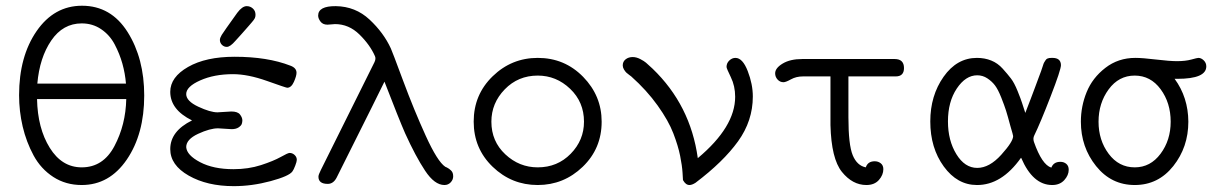

<svg xmlns="http://www.w3.org/2000/svg" viewBox="-20 -635 4239 663"><path d="M45.9 -306.2Q45.9 -439.9 106.4 -527.6Q167 -615.2 263.2 -615.2Q363.3 -615.2 420.7 -524.2Q478 -433.1 478 -305.2Q478 -172.4 418 -84.2Q357.9 3.9 262.2 3.9Q207 3.9 164.1 -23.9Q121.1 -51.8 95.9 -98.4Q70.8 -145 58.3 -198Q45.9 -251 45.9 -306.2ZM107.9 -293Q109.9 -191.9 151.9 -124.5Q193.8 -57.1 262.2 -57.1Q336.4 -57.1 375.2 -130.6Q414.1 -204.1 416 -293ZM108.9 -346.2H415Q412.1 -381.3 402.6 -415.3Q393.1 -449.2 376 -481.7Q358.9 -514.2 329.3 -534.2Q299.8 -554.2 262.2 -554.2Q197.3 -554.2 157 -495.1Q116.7 -436 108.9 -346.2Z M567.9 -120.1Q567.9 -182.1 643.1 -219.2Q567.9 -256.3 567.9 -317.9Q567.9 -368.7 629.4 -403.8Q690.9 -439 790 -439Q903.8 -439 982.9 -408.2Q1003.9 -400.4 1003.9 -383.8Q1003.9 -372.6 994.9 -352.3Q985.8 -332 971.7 -332Q967.8 -332 901.9 -355.5Q835.9 -378.9 784.7 -378.9Q719.7 -378.9 671.4 -357.4Q623 -335.9 623 -310.1Q623 -286.1 664.6 -266.6Q706.1 -247.1 731 -247.1Q736.8 -247.1 753.9 -248.5Q771 -250 778.8 -250Q800.8 -250 808.8 -239.5Q816.9 -229 816.9 -219.2Q816.9 -213.4 814.9 -207.3Q813 -201.2 804 -195.1Q794.9 -189 779.8 -189Q772.9 -189 756.8 -190.4Q740.7 -191.9 732.9 -191.9Q705.1 -191.9 664.1 -172.9Q623 -153.8 623 -127Q625 -99.1 670.9 -75Q716.8 -50.8 786.1 -50.8Q837.9 -50.8 881.3 -64.9Q924.8 -79.1 949.5 -93Q974.1 -106.9 980 -106.9Q989.7 -106.9 997.3 -99.9Q1004.9 -92.8 1004.9 -83Q1004.9 -77.1 999.5 -63Q994.1 -48.8 989.7 -43Q978.5 -26.9 914.3 -9.5Q850.1 7.8 787.1 7.8Q695.3 7.8 631.6 -28.6Q567.9 -64.9 567.9 -120.1ZM739.3 -497.1Q739.3 -503.9 745.6 -514.4Q752 -524.9 799.3 -590.8Q816.4 -613.8 832 -613.8Q844.2 -613.8 853.3 -605.5Q862.3 -597.2 862.3 -584Q862.3 -581.1 861.8 -578.1Q861.3 -575.2 860.1 -572.5Q858.9 -569.8 856 -565.9Q853 -562 850.1 -558.6Q847.2 -555.2 841.1 -548.1Q835 -541 829.1 -534.4Q823.2 -527.8 813.2 -516.4Q803.2 -504.9 793 -494.1Q774.9 -473.1 763.2 -473.1Q753.4 -473.1 746.3 -480.2Q739.3 -487.3 739.3 -497.1Z M1078.6 -581.1Q1078.6 -614.3 1139.6 -613.8Q1207.5 -612.8 1256.1 -567.4Q1304.7 -522 1329.6 -467.8Q1333.5 -460 1371.6 -357.4Q1409.7 -254.9 1450.2 -166Q1490.7 -77.1 1517.6 -59.1Q1518.6 -59.1 1523.2 -56.6Q1527.8 -54.2 1530.8 -52Q1533.7 -49.8 1537.4 -46.4Q1541 -43 1543 -38.1Q1544.9 -33.2 1544.9 -25.9Q1544.9 -14.6 1536.4 -5.4Q1527.8 3.9 1514.6 3.9Q1480.5 3.9 1447.8 -45.7Q1415 -95.2 1378.9 -174.8Q1357.9 -222.7 1307.6 -353Q1302.7 -341.8 1142.6 -22Q1131.3 0 1111.8 0Q1079.6 0 1079.6 -24.9Q1079.6 -31.7 1087.9 -47.9L1272.9 -419.9Q1278.8 -432.1 1274.9 -440.9Q1257.8 -480 1221.2 -515.9Q1184.6 -551.8 1136.7 -551.8Q1132.8 -551.8 1124.3 -550.8Q1115.7 -549.8 1110.8 -549.8Q1094.7 -549.8 1086.7 -560.5Q1078.6 -571.3 1078.6 -581.1Z M1836.9 -435.1Q1929.7 -435.1 1993.7 -369.6Q2057.6 -304.2 2057.6 -214.8Q2057.6 -122.1 1992.2 -59.1Q1926.8 3.9 1836.7 3.9Q1746.6 3.9 1681.2 -59.1Q1615.7 -122.1 1615.7 -215.1Q1615.7 -308.1 1681.2 -371.6Q1746.6 -435.1 1836.9 -435.1ZM1676.8 -214.8Q1676.8 -147 1724.9 -102.1Q1772.9 -57.1 1836.9 -57.1Q1904.8 -57.1 1950.7 -104Q1996.6 -150.9 1996.6 -214.8Q1996.6 -282.7 1948.7 -328.4Q1900.9 -374 1836.9 -374Q1769 -374 1722.9 -326.4Q1676.8 -278.8 1676.8 -214.8Z M2130.4 -409.2Q2130.4 -422.4 2140.4 -430.2Q2150.4 -438 2164.6 -438Q2177.7 -438 2191.2 -430.9Q2204.6 -423.8 2210.7 -418.5Q2216.8 -413.1 2233.4 -397.9Q2364.3 -272 2389.6 -88.9Q2518.6 -196.8 2518.6 -300.8Q2518.6 -337.9 2503.7 -368.4Q2488.8 -398.9 2488.8 -403.8Q2488.8 -417 2498.3 -426Q2507.8 -435.1 2519.5 -435.1Q2544.4 -435.1 2562 -389.6Q2579.6 -344.2 2579.6 -301.8Q2579.6 -217.8 2528.6 -147Q2477.5 -76.2 2381.8 -3.9Q2369.6 3.9 2360.8 3.9Q2347.7 3.9 2338.4 -13.2Q2338.4 -14.2 2336.9 -38.6Q2335.4 -63 2328.6 -96.9Q2321.8 -130.9 2305.2 -174.3Q2288.6 -217.8 2251 -270.5Q2213.4 -323.2 2159.7 -371.1Q2158.7 -372.1 2153.1 -376Q2147.5 -379.9 2143.1 -384Q2138.7 -388.2 2134.5 -395.3Q2130.4 -402.3 2130.4 -409.2Z M2656.7 -381.8Q2656.7 -399.9 2682.6 -415.5Q2708.5 -431.2 2750.5 -431.2H3069.3Q3101.6 -431.2 3101.6 -399.9Q3101.6 -371.1 3072.8 -371.1H2909.7V-230Q2909.7 -134.8 2924.6 -98.9Q2939.5 -63 2969.7 -57.1Q2976.6 -78.1 3000.5 -78.1Q3012.7 -78.1 3021.5 -71Q3030.3 -64 3030.3 -50.8Q3030.3 -30.8 3014.9 -13.4Q2999.5 3.9 2971.7 3.9Q2923.8 3.9 2887.2 -41.5Q2850.6 -86.9 2847.7 -203.1V-371.1H2752.4Q2729.5 -371.1 2711.4 -361.1Q2693.4 -351.1 2685.5 -351.1Q2673.3 -351.1 2665 -360.4Q2656.7 -369.6 2656.7 -381.8Z M3192.4 -215.8Q3192.4 -304.7 3238.3 -369.9Q3284.2 -435.1 3353.5 -435.1Q3380.4 -435.1 3402.8 -426Q3425.3 -417 3442.4 -397.9Q3459.5 -378.9 3470.9 -364Q3482.4 -349.1 3493.9 -320.6Q3505.4 -292 3508.8 -281Q3512.2 -270 3520.5 -245.1Q3530.3 -270 3539.3 -293.9Q3548.3 -317.9 3554.4 -334Q3560.5 -350.1 3565.9 -365Q3571.3 -379.9 3575 -389.4Q3578.6 -398.9 3581.1 -407.5Q3583.5 -416 3585.9 -419.9Q3588.4 -423.8 3590.8 -427.5Q3593.3 -431.2 3596.4 -432.6Q3599.6 -434.1 3603 -434.6Q3606.4 -435.1 3611.3 -435.1H3614.3Q3643.1 -435.1 3643.6 -410.2Q3643.6 -394 3607.9 -302Q3572.3 -210 3551.3 -167Q3546.4 -157.2 3550.3 -145Q3578.1 -65.9 3610.4 -56.2Q3618.2 -76.2 3641.6 -76.2Q3653.8 -76.2 3662.1 -69.1Q3670.4 -62 3670.4 -48.8Q3670.4 -29.8 3655 -12.9Q3639.6 3.9 3613.3 3.9Q3546.4 3.9 3506.3 -89.8H3505.4Q3438.5 4.4 3353.5 3.9Q3285.6 3.9 3239 -60.1Q3192.4 -124 3192.4 -215.8ZM3253.4 -215.8Q3253.4 -149.9 3282.5 -102.5Q3311.5 -55.2 3354.5 -55.2Q3396.5 -55.2 3437.5 -100.6Q3478.5 -146 3478.5 -165Q3478.5 -168 3469.2 -199.2Q3459.5 -235.4 3453.9 -253.2Q3448.2 -271 3437.3 -298.6Q3426.3 -326.2 3415.8 -340.1Q3405.3 -354 3389.4 -364.5Q3373.5 -375 3354.5 -375Q3314.5 -375 3283.9 -329.3Q3253.4 -283.7 3253.4 -215.8Z M3712.4 -214.8Q3712.4 -268.1 3732.4 -317.1Q3752.4 -366.2 3796.9 -400.6Q3841.3 -435.1 3900.4 -435.1Q3925.3 -435.1 3972.4 -429.4Q4019.5 -423.8 4044.4 -423.8Q4073.2 -423.8 4093.8 -429.4Q4114.3 -435.1 4118.2 -435.1Q4127.9 -435.1 4136.7 -426.5Q4145.5 -418 4145.5 -405.8Q4145.5 -362.8 4045.4 -362.8H4036.1Q4083 -298.8 4083.5 -214.8Q4083.5 -127 4031.5 -61.5Q3979.5 3.9 3898.4 3.9Q3817.4 3.9 3764.9 -61.5Q3712.4 -127 3712.4 -214.8ZM3898.4 -57.1Q3952.6 -57.1 3987.5 -104Q4022.5 -150.9 4022.5 -214.8Q4022.5 -279.8 3987.8 -326.9Q3953.1 -374 3898.2 -374Q3843.3 -374 3808.3 -326.4Q3773.4 -278.8 3773.4 -214.8Q3773.4 -150.9 3808.3 -104Q3843.3 -57.1 3898.4 -57.1Z"/></svg>

Font: CMU Typewriter Text
Style: Light
Weight: 200
Version: Version 0.7.0